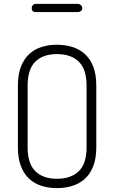

<svg xmlns="http://www.w3.org/2000/svg" viewBox="-20 -961 587 987"><path d="M143 -919Q143 -928 148.5 -934.5Q154 -941 164 -941H381Q389 -941 396 -934.5Q403 -928 403 -919Q403 -910 396 -904.5Q389 -899 381 -899H164Q143 -899 143 -919ZM273 6Q230 6 193.5 -5.5Q157 -17 130 -42Q103 -67 87.5 -107Q72 -147 72 -204V-521Q72 -578 87.5 -618Q103 -658 130 -683Q157 -708 193.5 -719.5Q230 -731 273 -731Q315 -731 352 -719.5Q389 -708 416.5 -683Q444 -658 459.5 -618Q475 -578 475 -521V-204Q475 -147 459.5 -107Q444 -67 416.5 -42Q389 -17 352 -5.5Q315 6 273 6ZM425 -521Q425 -605 385 -644Q345 -683 273 -683Q201 -683 161.5 -644Q122 -605 122 -521V-204Q122 -120 161.5 -81Q201 -42 273 -42Q345 -42 385 -81Q425 -120 425 -204Z"/></svg>

Font: AkaAcidDosis
Style: Light
Weight: 300
Designer: Edgar Tolentino, Pablo Impallari, Igino Marini, Aka-Acid
Foundry: Edgar Tolentino, Pablo Impallari, Igino Marini, Aka-Acid
Version: Version 1.007